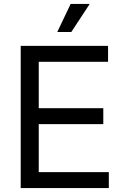

<svg xmlns="http://www.w3.org/2000/svg" viewBox="-20 -962 639 982"><path d="M85.9 0V-727.5H532.7V-646H178.2V-408.7H508.3V-327.1H178.2V-81.5H536.6V0ZM272.9 -798.3 341.3 -941.9H439L344.7 -798.3Z"/></svg>

Font: Inter 16pt
Style: Regular
Weight: 400
Version: Version 4.001;git-66647c0bb